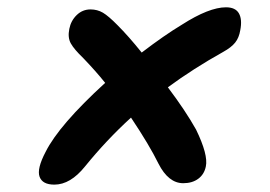

<svg xmlns="http://www.w3.org/2000/svg" viewBox="-20 -539 740 526"><path d="M128.9 -33.2Q96.2 -33.2 88.4 -54.9Q80.6 -76.7 105 -123Q141.6 -196.3 268.1 -312Q242.7 -343.8 208 -379.9Q183.1 -403.8 174.1 -419.9Q165 -436 169.9 -460Q174.3 -482.4 190.2 -497.8Q206.1 -513.2 228 -513.2Q246.6 -513.2 262 -504.2Q277.3 -495.1 301.8 -470.2Q332.5 -439.5 368.2 -395Q430.2 -442.4 478 -471.2Q552.7 -519 599.1 -519Q625 -519 634.5 -502.4Q644 -485.8 638.2 -456.1Q634.8 -435.5 624.3 -422.4Q613.8 -409.2 591.8 -397Q508.8 -350.6 439.9 -299.8Q487.8 -236.3 517.1 -184.1Q550.8 -114.7 543.9 -83Q539.6 -61.5 523.2 -49.3Q506.8 -37.1 481.9 -37.1Q441.4 -37.1 414.1 -90.8Q389.2 -141.6 338.9 -216.8Q271.5 -155.3 212.9 -83Q172.9 -33.2 128.9 -33.2Z"/></svg>

Font: Shantell Sans Irregular Bouncy
Style: Italic
Weight: 600
Italic angle: -11.31°
Designer: Stephen Nixon, Anya Danilova, Shantell Martin
Foundry: Arrow Type
Version: Version 1.006;[9816181b4]